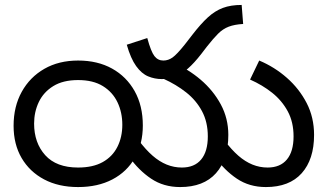

<svg xmlns="http://www.w3.org/2000/svg" viewBox="-20 -745 1326 777"><path d="M35 -236Q35 -314 68 -373.5Q101 -433 159.5 -466.5Q218 -500 296 -500Q375 -500 433.5 -467.5Q492 -435 525 -376Q558 -317 558 -237Q558 -163 526 -106.5Q494 -50 435 -19Q376 12 296 12Q217 12 158.5 -19Q100 -50 67.5 -105.5Q35 -161 35 -236ZM118 -245Q118 -167 163 -117Q208 -67 296 -67Q356 -67 395.5 -89Q435 -111 455 -150.5Q475 -190 475 -240Q475 -290 455.5 -331Q436 -372 396.5 -396.5Q357 -421 296 -421Q235 -421 195.5 -396.5Q156 -372 137 -332Q118 -292 118 -245ZM709 12Q642 12 591.5 -22Q541 -56 502 -111L542 -176Q570 -139 597.5 -115Q625 -91 654.5 -79Q684 -67 716 -67Q767 -67 794 -99.5Q821 -132 821 -193Q821 -251 797.5 -295Q774 -339 733.5 -371Q693 -403 642 -426L679 -492Q741 -466 792 -422.5Q843 -379 873.5 -322.5Q904 -266 904 -199Q904 -100 854 -44Q804 12 709 12ZM1056 12Q989 12 938.5 -22Q888 -56 849 -111L889 -176Q917 -139 944.5 -115Q972 -91 1001.5 -79Q1031 -67 1063 -67Q1114 -67 1141 -99.5Q1168 -132 1168 -193Q1168 -251 1144.5 -294.5Q1121 -338 1081.5 -369.5Q1042 -401 992 -423L1029 -500Q1091 -474 1141 -430Q1191 -386 1221 -328Q1251 -270 1251 -199Q1251 -100 1201 -44Q1151 12 1056 12ZM635 -425Q606 -425 579.5 -436Q553 -447 531 -477.5Q509 -508 493 -564L576 -591Q591 -536 605 -518Q619 -500 641 -500Q661 -500 678.5 -512.5Q696 -525 728 -565L759 -605Q793 -649 821.5 -675Q850 -701 882 -713Q914 -725 958 -725L964 -648Q929 -646 905.5 -637Q882 -628 862.5 -608.5Q843 -589 817 -556L794 -526Q766 -490 741 -468Q716 -446 690.5 -435.5Q665 -425 635 -425Z"/></svg>

Font: utelugu15
Style: Book
Weight: 400
Designer: Jelle Bosma - Monotype Design Team
Foundry: Monotype Imaging Inc.
Version: Version 2.003